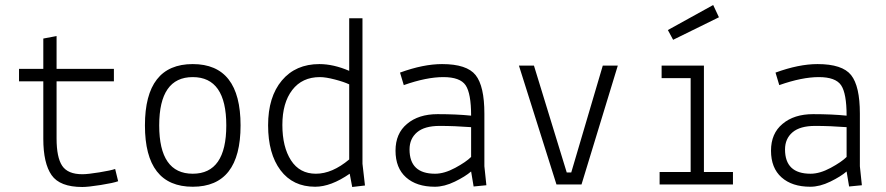

<svg xmlns="http://www.w3.org/2000/svg" viewBox="-20 -737 3540 767"><path d="M56 -412V-462H153V-583L206 -593V-462H435V-412H206V-184Q206 -108 228.5 -74.5Q251 -41 309 -41Q331 -41 377 -48.5Q423 -56 440 -62L452 -13Q433 -6 382.5 2Q332 10 309 10Q219 10 186 -37.5Q153 -85 153 -182V-412Z M559 -236Q559 -481 750 -481Q941 -481 941 -236Q941 9 750 9Q559 9 559 -236ZM750 -429Q616 -429 616 -236Q616 -43 750 -43Q884 -43 884 -236Q884 -429 750 -429Z M1428 -664V-83L1438 4L1387 10L1377 -43Q1302 9 1239 9Q1150 9 1100.5 -57Q1051 -123 1051 -236.5Q1051 -350 1106 -415.5Q1161 -481 1256 -481Q1312 -481 1375 -454V-664ZM1375 -100V-400Q1354 -410 1317.5 -419.5Q1281 -429 1258 -429Q1187 -429 1147.5 -377.5Q1108 -326 1108 -238Q1108 -150 1142.5 -96.5Q1177 -43 1242 -43Q1307 -43 1375 -100Z M1718 -43Q1755 -43 1798.5 -66.5Q1842 -90 1862 -110V-229Q1796 -234 1736 -234Q1676 -234 1646 -208.5Q1616 -183 1616 -140Q1616 -43 1718 -43ZM1717 9Q1644 9 1602 -28.5Q1560 -66 1560 -135Q1560 -204 1606 -242Q1652 -281 1728 -281Q1804 -281 1862 -275Q1862 -364 1840 -396.5Q1818 -429 1751 -429Q1684 -429 1593 -397L1578 -447Q1671 -481 1746 -481Q1845 -481 1880 -437Q1915 -393 1915 -283V-73L1923 3L1872 8L1862 -52Q1839 -32 1797 -11.5Q1755 9 1717 9Z M2053 -475H2113L2244 -48H2262L2388 -475H2448L2303 0H2203Z M2623 -425V-475H2792V-50H2908V0H2615V-50H2739V-425ZM2648 -617 2829 -717 2852 -668 2669 -578Z M3218 -43Q3255 -43 3298.5 -66.5Q3342 -90 3362 -110V-229Q3296 -234 3236 -234Q3176 -234 3146 -208.5Q3116 -183 3116 -140Q3116 -43 3218 -43ZM3217 9Q3144 9 3102 -28.5Q3060 -66 3060 -135Q3060 -204 3106 -242Q3152 -281 3228 -281Q3304 -281 3362 -275Q3362 -364 3340 -396.5Q3318 -429 3251 -429Q3184 -429 3093 -397L3078 -447Q3171 -481 3246 -481Q3345 -481 3380 -437Q3415 -393 3415 -283V-73L3423 3L3372 8L3362 -52Q3339 -32 3297 -11.5Q3255 9 3217 9Z"/></svg>

Font: Lekton
Style: Regular
Weight: 400
Designer: Paolo Mazzetti, Luciano Perondi, Raffaele Flato, Elena Papassissa, Emilio Macchia, Michela Povoleri, Tobias Seemiller, R
Version: Version 34.000